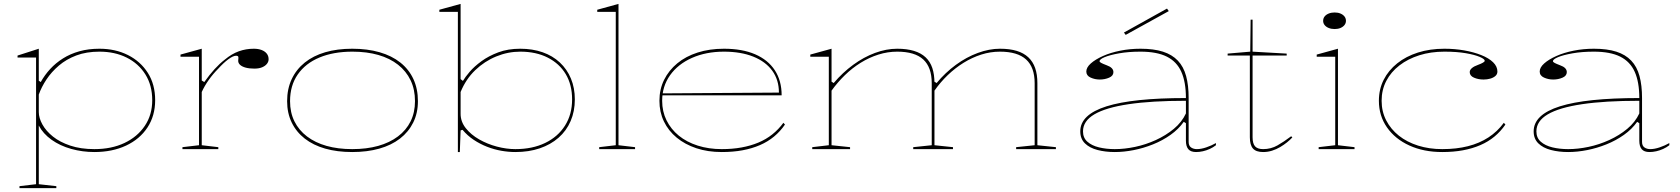

<svg xmlns="http://www.w3.org/2000/svg" viewBox="-20 -765 8619 985"><path d="M80 200V190L165 180V-470H70V-480L179 -515V-351L189 -344Q209 -380 237.5 -411Q266 -442 303.5 -465.5Q341 -489 387.5 -502Q434 -515 490 -515Q572 -515 636.5 -482.5Q701 -450 738.5 -391Q776 -332 776 -251Q776 -171 736.5 -111Q697 -51 626.5 -18Q556 15 464 15Q403 15 345.5 -1Q288 -17 244.5 -48Q201 -79 179 -121V180L269 190V200ZM464 0Q552 0 618.5 -31.5Q685 -63 723 -119.5Q761 -176 761 -251Q761 -327 726 -383Q691 -439 630 -469.5Q569 -500 490 -500Q423 -500 371.5 -480.5Q320 -461 282 -428.5Q244 -396 218.5 -357.5Q193 -319 179 -280V-190Q179 -160 197.5 -126.5Q216 -93 251.5 -64.5Q287 -36 340.5 -18Q394 0 464 0Z M916 0V-10L1001 -20V-474H906V-485L1015 -515V-352L1028 -344Q1055 -382 1081 -410.5Q1107 -439 1133 -459Q1169 -489 1205.5 -502Q1242 -515 1282 -515Q1305 -515 1322 -508.5Q1339 -502 1348.5 -490Q1358 -478 1358 -461Q1358 -448 1349 -437Q1340 -426 1324 -419.5Q1308 -413 1285 -413Q1259 -413 1240.5 -418Q1222 -423 1212 -432Q1202 -441 1202 -453Q1202 -457 1202.5 -459.5Q1203 -462 1203 -465Q1203 -468 1203 -471Q1203 -479 1191 -479Q1176 -479 1151.5 -461Q1127 -443 1099 -412Q1073 -386 1051 -355Q1029 -324 1015 -293V-20L1100 -10V0Z M1787 -515Q1865 -515 1927.5 -497Q1990 -479 2034 -444Q2078 -409 2101 -359Q2124 -309 2124 -246Q2124 -185 2100 -136.5Q2076 -88 2032 -54Q1988 -20 1926 -2.5Q1864 15 1787 15Q1710 15 1648.5 -2.5Q1587 -20 1543.5 -54Q1500 -88 1476.5 -136.5Q1453 -185 1453 -246Q1453 -309 1476.5 -359Q1500 -409 1543.5 -444Q1587 -479 1648.5 -497Q1710 -515 1787 -515ZM1788 -500Q1691 -500 1619 -470Q1547 -440 1507.5 -383Q1468 -326 1468 -246Q1468 -188 1490.5 -142.5Q1513 -97 1555 -65Q1597 -33 1655.5 -16.5Q1714 0 1787 0Q1861 0 1920 -16.5Q1979 -33 2021.5 -65Q2064 -97 2086.5 -142.5Q2109 -188 2109 -246Q2109 -306 2086.5 -353Q2064 -400 2022 -433Q1980 -466 1921 -483Q1862 -500 1788 -500Z M2329 15V-704H2234V-715L2343 -745V-359L2355 -350Q2366 -369 2389.5 -396.5Q2413 -424 2450 -451Q2487 -478 2536.5 -496.5Q2586 -515 2649 -515Q2712 -515 2763.5 -497Q2815 -479 2852 -444.5Q2889 -410 2909 -362Q2929 -314 2929 -255Q2929 -194 2907.5 -144Q2886 -94 2845.5 -58.5Q2805 -23 2749 -4Q2693 15 2624 15Q2589 15 2552 8.5Q2515 2 2479 -12Q2443 -26 2410.5 -47.5Q2378 -69 2353 -99L2343 -96L2339 15ZM2624 0Q2711 0 2776.5 -31.5Q2842 -63 2878.5 -120.5Q2915 -178 2915 -255Q2915 -330 2882.5 -384.5Q2850 -439 2790 -469.5Q2730 -500 2649 -500Q2586 -500 2526 -475.5Q2466 -451 2418 -405Q2370 -359 2343 -293V-181Q2343 -141 2369.5 -107.5Q2396 -74 2438 -50Q2480 -26 2529 -13Q2578 0 2624 0Z M3153 -20 3238 -10V0H3054V-10L3139 -20V-704H3044V-715L3153 -745Z M3694 -515Q3788 -515 3854 -486.5Q3920 -458 3955 -404.5Q3990 -351 3990 -276H3377V-286L3976 -290Q3976 -355 3942 -402Q3908 -449 3844.5 -474.5Q3781 -500 3694 -500Q3602 -500 3530 -468Q3458 -436 3417.5 -379Q3377 -322 3377 -248Q3377 -193 3399.5 -147.5Q3422 -102 3462.5 -69Q3503 -36 3559.5 -18Q3616 0 3683 0Q3737 0 3784 -8.5Q3831 -17 3870.5 -33.5Q3910 -50 3942 -75.5Q3974 -101 3999 -135L4007 -126Q3983 -91 3951 -64.5Q3919 -38 3878.5 -20.5Q3838 -3 3789.5 6Q3741 15 3683 15Q3611 15 3552.5 -4.5Q3494 -24 3451.5 -59Q3409 -94 3386 -142Q3363 -190 3363 -248Q3363 -307 3387 -355.5Q3411 -404 3454.5 -440Q3498 -476 3559 -495.5Q3620 -515 3694 -515Z M4147 0V-10L4232 -20V-474H4137V-485L4246 -515V-346L4257 -339Q4303 -393 4357 -432.5Q4411 -472 4469 -493.5Q4527 -515 4583 -515Q4632 -515 4668.5 -504Q4705 -493 4728.5 -471Q4752 -449 4763 -416Q4774 -383 4774 -338V-20L4869 -10V0H4665V-10L4760 -20V-338Q4760 -420 4716.5 -460Q4673 -500 4583 -500Q4534 -500 4486.5 -485Q4439 -470 4395.5 -443Q4352 -416 4314.5 -379.5Q4277 -343 4246 -300V-20L4341 -10V0ZM5193 0V-10L5288 -20V-338Q5288 -420 5244 -460Q5200 -500 5110 -500Q5061 -500 5014 -485Q4967 -470 4923.5 -443Q4880 -416 4842 -379.5Q4804 -343 4774 -300V-346L4785 -339Q4830 -393 4884 -432.5Q4938 -472 4996.5 -493.5Q5055 -515 5110 -515Q5160 -515 5196 -504Q5232 -493 5255.5 -471Q5279 -449 5290.5 -416Q5302 -383 5302 -338V-20L5397 -10V0Z M5831 -515Q5899 -515 5946 -500Q5993 -485 6022.5 -454Q6052 -423 6065 -375Q6078 -327 6078 -262V-37Q6078 -17 6090.5 -8.5Q6103 0 6120 0Q6142 0 6168.5 -9Q6195 -18 6218 -31V-20Q6204 -9 6186.5 -1Q6169 7 6151 11Q6133 15 6116 15Q6089 15 6076.5 0.5Q6064 -14 6064 -43Q6064 -76 6064 -92Q6064 -108 6064 -116.5Q6064 -125 6064 -133L6053 -140Q6026 -102 5985 -73Q5944 -44 5895.5 -24.5Q5847 -5 5796.5 5Q5746 15 5699 15Q5651 15 5610.5 4.5Q5570 -6 5546 -29.5Q5522 -53 5522 -91Q5522 -177 5656.5 -219.5Q5791 -262 6064 -262Q6064 -344 6040.5 -396.5Q6017 -449 5966 -474.5Q5915 -500 5831 -500Q5770 -500 5722 -491.5Q5674 -483 5647.5 -472Q5621 -461 5621 -451Q5621 -447 5629 -442.5Q5637 -438 5658 -430Q5692 -418 5692 -395Q5692 -376 5670 -366.5Q5648 -357 5622 -357Q5597 -357 5575 -367Q5553 -377 5553 -398Q5553 -419 5576 -439.5Q5599 -460 5638 -477.5Q5677 -495 5727 -505Q5777 -515 5831 -515ZM6064 -248Q5888 -248 5770.5 -230.5Q5653 -213 5594.5 -178.5Q5536 -144 5536 -91Q5536 -58 5558.5 -38Q5581 -18 5618 -9Q5655 0 5699 0Q5749 0 5803.5 -11.5Q5858 -23 5909.5 -46.5Q5961 -70 6002 -104Q6043 -138 6064 -183ZM5755 -586 5746 -598 5967 -721 5976 -708Z M6460 15Q6424 15 6408 -3Q6392 -21 6392 -61V-480H6278V-490L6394 -500L6396 -664H6406V-500L6581 -490V-480H6406V-61Q6406 -28 6419 -14Q6432 0 6460 0Q6500 0 6533.5 -19Q6567 -38 6604 -66L6610 -60Q6599 -48 6583 -35Q6567 -22 6547.5 -10.5Q6528 1 6506 8Q6484 15 6460 15Z M6827 -616Q6810 -616 6796.5 -621.5Q6783 -627 6775.5 -636.5Q6768 -646 6768 -658Q6768 -671 6775.5 -680.5Q6783 -690 6796.5 -695.5Q6810 -701 6827 -701Q6844 -701 6857 -695.5Q6870 -690 6877.5 -680.5Q6885 -671 6885 -658Q6885 -646 6877.5 -636.5Q6870 -627 6857 -621.5Q6844 -616 6827 -616ZM6745 0V-10L6830 -20V-474H6735V-485L6844 -515V-20L6929 -10V0Z M7379 15Q7284 15 7210.5 -18.5Q7137 -52 7095.5 -111.5Q7054 -171 7054 -248Q7054 -307 7078.5 -355.5Q7103 -404 7148 -440Q7193 -476 7254.5 -495.5Q7316 -515 7390 -515Q7443 -515 7491.5 -506.5Q7540 -498 7579 -482.5Q7618 -467 7640 -445.5Q7662 -424 7662 -398Q7662 -384 7651.5 -375Q7641 -366 7625 -361.5Q7609 -357 7591 -357Q7564 -357 7542 -366.5Q7520 -376 7520 -395Q7520 -406 7531 -415.5Q7542 -425 7562 -432Q7597 -445 7597 -453Q7597 -462 7571.5 -473Q7546 -484 7500 -492Q7454 -500 7390 -500Q7320 -500 7261.5 -481.5Q7203 -463 7159.5 -429.5Q7116 -396 7092 -350Q7068 -304 7068 -248Q7068 -193 7091.5 -147.5Q7115 -102 7156.5 -69Q7198 -36 7255 -18Q7312 0 7379 0Q7452 0 7511 -15Q7570 -30 7616 -60Q7662 -90 7695 -135L7703 -126Q7679 -91 7647 -64.5Q7615 -38 7574.5 -20.5Q7534 -3 7485.5 6Q7437 15 7379 15Z M8157 -515Q8225 -515 8272 -500Q8319 -485 8348.5 -454Q8378 -423 8391 -375Q8404 -327 8404 -262V-37Q8404 -17 8416.5 -8.5Q8429 0 8446 0Q8468 0 8494.5 -9Q8521 -18 8544 -31V-20Q8530 -9 8512.5 -1Q8495 7 8477 11Q8459 15 8442 15Q8415 15 8402.5 0.5Q8390 -14 8390 -43Q8390 -76 8390 -92Q8390 -108 8390 -116.5Q8390 -125 8390 -133L8379 -140Q8352 -102 8311 -73Q8270 -44 8221.5 -24.5Q8173 -5 8122.5 5Q8072 15 8025 15Q7977 15 7936.5 4.5Q7896 -6 7872 -29.5Q7848 -53 7848 -91Q7848 -177 7982.5 -219.5Q8117 -262 8390 -262Q8390 -344 8366.5 -396.5Q8343 -449 8292 -474.5Q8241 -500 8157 -500Q8096 -500 8048 -491.5Q8000 -483 7973.5 -472Q7947 -461 7947 -451Q7947 -447 7955 -442.5Q7963 -438 7984 -430Q8018 -418 8018 -395Q8018 -376 7996 -366.5Q7974 -357 7948 -357Q7923 -357 7901 -367Q7879 -377 7879 -398Q7879 -419 7902 -439.5Q7925 -460 7964 -477.5Q8003 -495 8053 -505Q8103 -515 8157 -515ZM8390 -248Q8214 -248 8096.5 -230.5Q7979 -213 7920.5 -178.5Q7862 -144 7862 -91Q7862 -58 7884.5 -38Q7907 -18 7944 -9Q7981 0 8025 0Q8075 0 8129.5 -11.5Q8184 -23 8235.5 -46.5Q8287 -70 8328 -104Q8369 -138 8390 -183Z"/></svg>

Font: Kalnia SemiExpanded Thin
Style: Regular
Weight: 250
Width: 6
Designer: Frida Medrano
Foundry: Frida Medrano
Version: Version 1.105